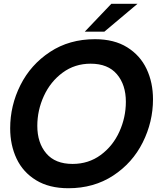

<svg xmlns="http://www.w3.org/2000/svg" viewBox="-20 -985 866 1019"><path d="M34 -304Q34 -425 88.5 -533.5Q143 -642 245.5 -709.5Q348 -777 484 -777Q586 -777 655 -734Q724 -691 758 -619Q792 -547 792 -458Q792 -338 737.5 -229Q683 -120 580.5 -53Q478 14 343 14Q241 14 171.5 -28.5Q102 -71 68 -143Q34 -215 34 -304ZM648 -445Q648 -535 600.5 -591Q553 -647 461 -647Q377 -647 312.5 -599.5Q248 -552 213 -476Q178 -400 178 -317Q178 -227 225.5 -171Q273 -115 365 -115Q450 -115 514.5 -162.5Q579 -210 613.5 -286Q648 -362 648 -445ZM534 -817H430L571 -965H710Z"/></svg>

Font: Open Sauce Sans
Style: Bold Italic
Weight: 700
Italic angle: -10°
Designer: Alfredo Marco Pradil
Foundry: Creative Sauce Fz LLC
Version: Version 1.477